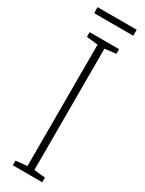

<svg xmlns="http://www.w3.org/2000/svg" viewBox="-220 -863 672 892"><g transform="rotate(30 116.0 -416.5)"><path d="M195 0H37V-25L98 -31V-682L37 -689V-714H195V-689L135 -682V-31L195 -25ZM221 -833V-801H11V-833Z"/></g></svg>

Font: Noto Sans Malayalam ExtraCondensed ExtraLight
Style: Regular
Weight: 200
Width: 2
Designer: Jelle Bosma - Monotype Design Team
Foundry: Monotype Imaging Inc.
Version: Version 2.104; ttfautohint (v1.8.4.7-5d5b)